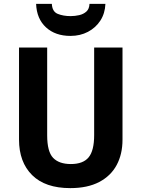

<svg xmlns="http://www.w3.org/2000/svg" viewBox="-20 -959 728 989"><path d="M611 -239Q611 -165 581 -109Q551 -53 491 -21.5Q431 10 342 10Q213 10 145.5 -57Q78 -124 78 -240V-714H223V-262Q223 -178 253.5 -146Q284 -114 345 -114Q408 -114 436.5 -148.5Q465 -183 465 -263V-714H611ZM523 -939Q521 -890 497 -853Q473 -816 433 -795Q393 -774 343 -774Q265 -774 217 -818Q169 -862 166 -939H247Q249 -899 277.5 -887.5Q306 -876 344 -876Q366 -876 388 -881Q410 -886 425 -899.5Q440 -913 441 -939Z"/></svg>

Font: Noto Sans Tamil SemiCondensed
Style: Bold
Weight: 700
Width: 4
Designer: Jelle Bosma - Monotype Design Team
Foundry: Monotype Imaging Inc.
Version: Version 2.004; ttfautohint (v1.8.4.7-5d5b)